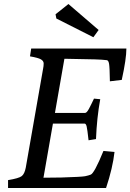

<svg xmlns="http://www.w3.org/2000/svg" viewBox="-20 -934 648 954"><path d="M444 -749 260 -842 256 -863 320 -914 470 -785ZM549 -179Q540 -99 507 0H20V-39Q74 -48 88 -59Q102 -70 108 -101L194 -592Q197 -606 197 -618.5Q197 -631 183.5 -639Q170 -647 129 -654L135 -693H608Q608 -642 585 -537L526 -530Q525 -599 522 -616.5Q519 -634 511 -635Q487 -638 451 -639L300 -642L253 -373H403Q411 -373 422 -393.5Q433 -414 447 -444L478 -441Q461 -347 457 -243L420 -237Q414 -292 410.5 -306Q407 -320 400 -320H243L196 -51L285 -52Q386 -55 403 -58.5Q420 -62 430 -66Q448 -71 494 -184Z"/></svg>

Font: Poly
Style: Italic
Weight: 400
Italic angle: -10°
Designer: Nicolas Silva
Foundry: Jose Nicolas Silva Schwarzenberg
Version: Version 1.003